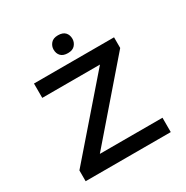

<svg xmlns="http://www.w3.org/2000/svg" viewBox="-197 -1053 1179 1217"><g transform="rotate(-30 392.5 -444.5)"><path d="M82 0V-79L546 -613L575 -595H108V-700H694V-622L231 -87L202 -105H705V0ZM392 -759Q357 -759 340 -777Q323 -795 323 -824Q323 -849 340 -869Q357 -889 392 -889Q427 -889 444 -871Q461 -853 461 -824Q461 -799 444 -779Q427 -759 392 -759Z"/></g></svg>

Font: Lexend Giga
Style: Regular
Weight: 400
Designer: Bonnie Shaver-Troup, Thomas Jockin
Foundry: Lexend
Version: Version 1.007